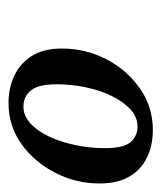

<svg xmlns="http://www.w3.org/2000/svg" viewBox="16 -807 379 451"><g transform="rotate(90 205.5 -581.5)"><path d="M222 -412Q186 -412 157 -426Q128 -440 111 -467.5Q94 -495 94 -537Q94 -593 119 -641.5Q144 -690 187.5 -720.5Q231 -751 285 -751Q322 -751 350.5 -737Q379 -723 395 -695.5Q411 -668 411 -626Q411 -571 386 -522Q361 -473 318.5 -442.5Q276 -412 222 -412ZM230 -447Q252 -447 270 -463.5Q288 -480 301 -508Q314 -536 321 -570Q328 -604 328 -638Q328 -682 314 -698.5Q300 -715 277 -715Q255 -715 237 -698.5Q219 -682 205.5 -654.5Q192 -627 185 -593Q178 -559 178 -525Q178 -482 192.5 -464.5Q207 -447 230 -447Z"/></g></svg>

Font: Source Serif 4 18pt SemiBold
Style: Italic
Weight: 600
Italic angle: -12°
Designer: Frank Grießhammer
Foundry: Adobe Systems Incorporated
Version: Version 4.004;hotconv 1.0.116;makeotfexe 2.5.65601